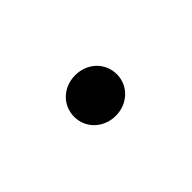

<svg xmlns="http://www.w3.org/2000/svg" viewBox="-9 -677 611 611"><g transform="rotate(45 296.0 -372.0)"><path d="M295 -276C346 -276 386 -318 386 -372C386 -426 346 -468 295 -468C242 -468 203 -426 203 -372C203 -318 242 -276 295 -276Z"/></g></svg>

Font: Source Han Sans KR
Style: Bold
Weight: 700
Designer: Ryoko NISHIZUKA 西塚涼子 (kana, bopomofo & ideographs); Paul D. Hunt (Latin, Greek & Cyrillic); Sandoll Communications 산돌커뮤니
Foundry: Adobe
Version: Version 2.004;hotconv 1.0.118;makeotfexe 2.5.65603